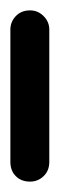

<svg xmlns="http://www.w3.org/2000/svg" viewBox="-20 -350 115 370"><path d="M0 -38H75V-293H0ZM38 -75Q21 -75 10.5 -64Q0 -53 0 -38Q0 -21 10.5 -10.5Q21 0 38 0Q53 0 64 -10.5Q75 -21 75 -38Q75 -53 64 -64Q53 -75 38 -75ZM38 -330Q21 -330 10.5 -319Q0 -308 0 -293Q0 -276 10.5 -265.5Q21 -255 38 -255Q53 -255 64 -265.5Q75 -276 75 -293Q75 -308 64 -319Q53 -330 38 -330Z"/></svg>

Font: Wavefont Medium
Style: Regular
Weight: 500
Version: Version 3.004;gftools[0.9.33]